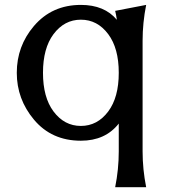

<svg xmlns="http://www.w3.org/2000/svg" viewBox="-20 -567 702 787"><path d="M423.8 -426.8Q379.4 -486.3 311.5 -486.3Q243.7 -486.3 199.2 -426.8Q156.2 -369.1 156.2 -268.6Q156.2 -168 199.2 -110.4Q243.7 -50.8 311.5 -50.8Q379.4 -50.8 423.8 -110.4Q466.8 -168 466.8 -268.6Q466.8 -369.1 423.8 -426.8ZM579.1 -546.9Q564.5 -473.6 564.5 -400.4V53.7Q564.5 127 579.1 200.2H452.1Q466.8 127 466.8 53.7V-60.5Q411.6 9.8 311.5 9.8Q191.4 9.8 119.1 -76.7Q48.8 -160.6 48.8 -268.6Q48.8 -377.9 119.1 -460.4Q192.9 -546.9 311.5 -546.9Q408.2 -546.9 459 -485.8Q456.5 -503.9 452.1 -522.5Z"/></svg>

Font: Classica
Style: Book
Weight: 400
Version: Version 1.001